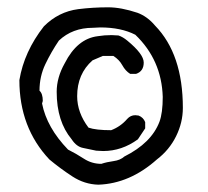

<svg xmlns="http://www.w3.org/2000/svg" viewBox="-20 -641 570 525"><path d="M262 -228 243 -229Q225 -233 207 -236.5Q189 -240 176 -260Q135 -309 135 -390Q135 -429 157 -468Q191 -535 247 -542Q265 -545 285 -545L304 -544Q316 -540 328 -530Q373 -493 373 -470Q373 -446 352 -439H336Q323 -447 314.5 -462.5Q306 -478 290 -488H261L233 -476Q191 -439 191 -378Q191 -333 222 -292Q242 -285 284 -285Q310 -295 328 -316Q337 -326 350 -326L359 -325Q372 -320 377 -307V-290L357 -260Q313 -228 262 -228ZM257 -193Q272 -198 290.5 -200.5Q309 -203 320 -213Q394 -250 416 -308Q425 -332 425 -376Q422 -477 350 -546Q311 -566 254 -566L234 -565Q178 -565 141 -530Q120 -499 104 -465.5Q88 -432 88 -393Q97 -385 97 -365L95 -358Q108 -292 166 -232Q188 -221 209.5 -207Q231 -193 257 -193ZM249 -136Q211 -137 178 -158.5Q145 -180 115 -205Q33 -292 33 -422Q46 -500 100 -569Q140 -609 194 -616Q234 -621 276 -621Q311 -621 356 -606Q383 -596 404 -571Q480 -493 480 -346Q480 -306 461.5 -268.5Q443 -231 409 -205Q335 -139 249 -136Z"/></svg>

Font: Yozai
Style: Regular
Weight: 400
Designer: LXGW / Y.OzVox
Foundry: LXGW / Y.OzVox
Version: Version 0.861;October 22, 2024